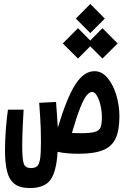

<svg xmlns="http://www.w3.org/2000/svg" viewBox="-20 -763 626 957"><path d="M371.1 3.4Q343.3 3.4 316.9 1.2Q290.5 -1 267.1 -6.3Q261.2 92.8 231.4 133.5Q201.7 174.3 128.9 174.3Q78.6 174.3 51.8 153.1Q24.9 131.8 14.9 89.8Q4.9 47.9 4.9 -14.2Q4.9 -60.5 9 -116.2Q13.2 -171.9 19.5 -216.3H97.7Q94.7 -170.4 92.8 -123Q90.8 -75.7 90.8 -34.7Q90.8 30.8 98.4 52.7Q106 74.7 134.3 74.7Q153.8 74.7 164.6 65.9Q175.3 57.1 179.7 29.5Q184.1 2 184.1 -55.2Q184.1 -92.3 183.1 -121.6Q182.1 -150.9 180.2 -181.2Q178.2 -211.4 175.3 -250.5L259.3 -254.9Q261.7 -218.8 264.2 -188Q266.6 -156.7 268.1 -126.5Q313 -275.9 355.5 -342Q397.9 -408.2 451.2 -408.2Q487.8 -408.2 515.9 -374.8Q543.9 -341.3 559.6 -289.6Q575.2 -237.8 575.2 -182.6Q575.2 -115.2 556.9 -74.2Q538.6 -33.2 494.1 -14.9Q449.7 3.4 371.1 3.4ZM338.4 -100.1Q359.4 -99.1 382.3 -99.1Q430.2 -99.1 452.6 -105.5Q475.1 -111.8 481.4 -128.9Q487.8 -146 487.8 -177.7Q487.8 -208.5 481 -237.8Q474.1 -267.1 463.1 -285.9Q452.1 -304.7 439 -304.7Q426.3 -304.7 412.4 -288.3Q398.4 -272 380.6 -227.8Q362.8 -183.6 338.4 -100.1ZM490.7 -471.2 429.7 -532.2 368.7 -471.2 293 -546.4 368.7 -622.6 429.7 -561 490.7 -622.6 566.4 -546.4ZM430.2 -598.1 357.9 -670.4 430.2 -743.2 502.4 -670.4Z"/></svg>

Font: CaskaydiaCove NFP
Style: Regular
Weight: 400
Designer: Aaron Bell
Foundry: Saja Typeworks
Version: Version 2111.001; VTT 6.35;Nerd Fonts 3.1.1